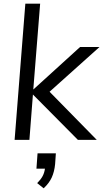

<svg xmlns="http://www.w3.org/2000/svg" viewBox="-20 -756 558 1038"><path d="M248 -260 503 0H401L158 -245L139 0H59L117 -736H197L160 -272L413 -502H518ZM282 73 278 131Q274 172 260 203Q246 234 216 262L181 234Q201 214 210.5 196Q220 178 223 156H177L183 73Z"/></svg>

Font: Muli
Style: Italic
Weight: 400
Italic angle: -4.541°
Designer: Vernon Adams
Foundry: Vernon Adams
Version: Version 2.001